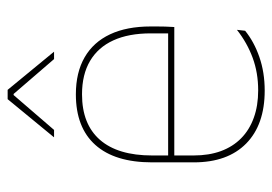

<svg xmlns="http://www.w3.org/2000/svg" viewBox="-128 -592 730 515"><g transform="rotate(-90 237.5 -335.0)"><path d="M251.5 9.5Q160 9.5 109.5 -40.2Q59 -90 59 -180.5V-292.5Q59 -392.5 105.8 -444.8Q152.5 -497 241.5 -497Q300 -497 340.8 -473.5Q381.5 -450 402.5 -405.2Q423.5 -360.5 423.5 -296.5V-279.5Q423.5 -268.5 423.2 -257.5Q423 -246.5 422 -233H405Q405 -250.5 405 -266.5Q405 -282.5 405 -296Q405 -355.5 386.2 -396.5Q367.5 -437.5 331 -459Q294.5 -480.5 241.5 -480.5Q161.5 -480.5 119.5 -432.5Q77.5 -384.5 77.5 -292.5V-243.5V-239.5V-181Q77.5 -140 89.2 -108Q101 -76 123.5 -53.8Q146 -31.5 178.5 -19.8Q211 -8 252 -8Q299.5 -8 339.5 -22.8Q379.5 -37.5 414.5 -65L412 -43Q382.5 -19 341.5 -4.8Q300.5 9.5 251.5 9.5ZM415.5 -233H67.5V-249.5H415.5ZM126.5 -556 228.5 -680H253.5L355.5 -556V-555.5H336L242.5 -664H239.5L146 -555.5H126.5Z"/></g></svg>

Font: Anek Kannada Thin
Style: Regular
Weight: 250
Version: Version 1.003